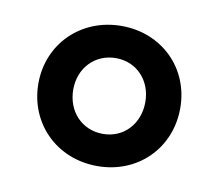

<svg xmlns="http://www.w3.org/2000/svg" viewBox="-47 -754 465 409"><g transform="rotate(10 186.0 -549.5)"><path d="M186.3 -398C273.5 -398 339.2 -462.7 339.2 -550C339.2 -636.3 273.5 -701 186.3 -701C98 -701 32.4 -635.3 32.4 -550C32.4 -463.7 98 -398 186.3 -398ZM186.3 -467.6C140.2 -467.6 107.8 -502.9 107.8 -550C107.8 -596.1 140.2 -631.4 186.3 -631.4C231.4 -631.4 263.7 -596.1 263.7 -550C263.7 -502.9 231.4 -467.6 186.3 -467.6Z"/></g></svg>

Font: LL Pando Sans
Style: Bold
Weight: 700
Designer: Joshua Smith
Foundry: Joshua Smith
Version: Version 1.000;Glyphs 3.2.1 (3258)